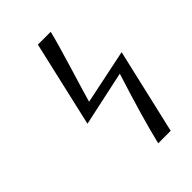

<svg xmlns="http://www.w3.org/2000/svg" viewBox="-202 -665 827 827"><g transform="rotate(-45 211.5 -251.5)"><path d="M101 -193 191 -585H269Q258 -537 218.5 -407.5Q179 -278 173 -255L423 -307L333 82H257Q285 -37 352 -247Z"/></g></svg>

Font: Coval
Style: Light Italic
Weight: 300
Foundry: Context Ltd
Version: Version 001.000